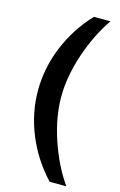

<svg xmlns="http://www.w3.org/2000/svg" viewBox="-134 -792 626 1005"><g transform="rotate(15 179.0 -289.0)"><path d="M244.1 158.2Q156.7 65.4 108.9 -50.5Q61 -166.5 61 -288.1Q61 -410.6 108.9 -526.9Q156.7 -643.1 244.1 -735.8H334Q269 -642.1 228 -519.8Q187 -397.5 187 -288.1Q187 -178.2 227.8 -56.9Q268.6 64.5 334 158.2Z"/></g></svg>

Font: Archivo Expanded
Style: Bold
Weight: 700
Width: 7
Designer: Hector Gatti
Foundry: Omnibus-Type
Version: Version 2.001